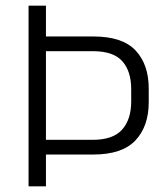

<svg xmlns="http://www.w3.org/2000/svg" viewBox="-20 -659 592 679"><path d="M121 -112.5V-164.5H307.5Q380 -164.5 412 -200.8Q444 -237 444 -300V-343.5Q444 -407 412.5 -442.5Q381 -478 309 -478H120V-530H310.5Q413 -530 459.5 -480.5Q506 -431 506 -345.5V-298Q506 -212.5 459 -162.5Q412 -112.5 309.5 -112.5ZM81 0V-639H142.5V-517V-493.5V-146V-129V0Z"/></svg>

Font: Anek Gujarati Light
Style: Regular
Weight: 300
Designer: Mrunmayee Ghaisas (Gujarati), Yesha Goshar (Latin)
Foundry: Ek Type
Version: Version 1.003